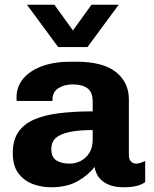

<svg xmlns="http://www.w3.org/2000/svg" viewBox="-20 -782 653 812"><path d="M196 10Q155 10 118 -4Q81 -18 57.5 -49.5Q34 -81 34 -135Q34 -189 57.5 -223.5Q81 -258 125.5 -277Q170 -296 232.5 -303.5Q295 -311 372 -311V-352Q372 -392 350 -408.5Q328 -425 288 -425Q252 -425 227 -409Q202 -393 202 -362V-355H51Q50 -358 50 -362.5Q50 -367 50 -372Q50 -415 78 -449Q106 -483 157.5 -502Q209 -521 278 -521H303Q415 -521 470 -477.5Q525 -434 525 -362V-126Q525 -107 534.5 -98.5Q544 -90 555 -90Q565 -90 575 -93.5Q585 -97 594 -101V-12Q581 -2 559 4Q537 10 503 10Q465 10 438.5 -1.5Q412 -13 398 -32Q384 -51 380 -76Q352 -40 307 -15Q262 10 196 10ZM274 -90Q299 -90 321.5 -101.5Q344 -113 358 -135.5Q372 -158 372 -191V-232Q314 -232 275 -224Q236 -216 216.5 -199Q197 -182 197 -152Q197 -117 218.5 -103.5Q240 -90 274 -90ZM482 -762 350 -583H226L94 -762H210L324 -604H253L367 -762Z"/></svg>

Font: Chivo Medium
Style: Bold
Weight: 700
Version: Version 2.002